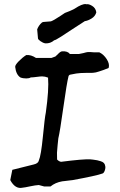

<svg xmlns="http://www.w3.org/2000/svg" viewBox="-20 -888 585 935"><path d="M90 26Q54 34 30 -11L40 -61L144 -87Q166 -92 169 -106Q180 -131 189 -224Q198 -317 203 -339Q219 -453 214 -510Q199 -516 185 -516Q177 -516 158.5 -513.5Q140 -511 130 -511Q122 -506 108 -506Q91 -506 79 -511Q58 -525 54 -562Q53 -571 71 -589.5Q89 -608 108 -620Q131 -622 155 -606H231Q249 -612 250 -613Q252 -614 263 -625.5Q274 -637 282 -638Q310 -640 320 -625H364Q375 -627 386 -629.5Q397 -632 399 -633Q401 -634 408 -634.5Q415 -635 420 -634.5Q425 -634 440 -633H464Q485 -623 500 -599.5Q515 -576 509 -557Q495 -551 483.5 -547Q472 -543 462.5 -540Q453 -537 447 -535.5Q441 -534 433 -533.5Q425 -533 422 -533Q419 -533 409.5 -533Q400 -533 397 -533Q371 -533 351 -530Q348 -530 346 -529L325 -525Q323 -524 320 -524Q319 -524 316.5 -521.5Q314 -519 314 -518Q305 -483 288.5 -365Q272 -247 264 -214Q263 -205 260.5 -180.5Q258 -156 257.5 -144.5Q257 -133 258 -112Q258 -110 264.5 -105.5Q271 -101 277 -100Q386 -114 420 -112Q421 -112 434 -110.5Q447 -109 453.5 -107.5Q460 -106 470 -103Q480 -100 485.5 -94.5Q491 -89 492 -81Q495 -72 490.5 -58.5Q486 -45 479 -43Q449 -32 334 -11Q329 -11 325 -10L292 -6Q288 -5 283 -5Q249 1 226 20H195L169 13Q152 14 126.5 19.5Q101 25 90 26ZM200 -677Q189 -679 177 -687.5Q165 -696 165 -701L161 -745Q161 -746 165 -754Q169 -762 176.5 -771Q184 -780 191 -781L228 -784Q234 -786 245.5 -792.5Q257 -799 273.5 -810Q290 -821 296 -825L319 -834Q342 -844 344 -846Q380 -870 398 -868Q401 -868 401 -867Q411 -870 428.5 -859.5Q446 -849 449 -828Q444 -809 426 -798Q408 -787 393 -785L319 -737Q308 -729 278 -710Q248 -691 244 -692Q225 -675 200 -677Z"/></svg>

Font: Excalifont
Style: Regular
Weight: 400
Designer: Your Own Font Foundry (Virgil); Ján Filípek / DizajnDesign (Excalifont, modifications)
Foundry: Your Own Font Foundry (Virgil); Ján Filípek / DizajnDesign (Excalifont, modifications)
Version: Version 1.000;Glyphs 3.2 (3227)